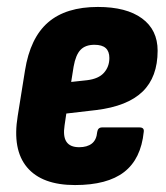

<svg xmlns="http://www.w3.org/2000/svg" viewBox="-20 -525 477 553"><path d="M196 8Q101 8 58 -43Q15 -94 31 -191L52 -322Q67 -416 118.5 -460.5Q170 -505 262 -505Q344 -505 389 -472Q434 -439 434 -379Q434 -303 390.5 -261Q347 -219 257 -208L171 -198L166 -164Q161 -132 171.5 -116.5Q182 -101 208 -101Q231 -101 244.5 -111.5Q258 -122 260 -145Q262 -158 274 -158H382Q396 -158 394 -145Q386 -67 337.5 -29.5Q289 8 196 8ZM185 -289 231 -294Q264 -298 279.5 -315.5Q295 -333 295 -358Q295 -377 284.5 -386.5Q274 -396 252 -396Q226 -396 212 -381.5Q198 -367 192 -333Z"/></svg>

Font: Sofia Sans Condensed Black
Style: Italic
Weight: 900
Italic angle: -9°
Version: Version 4.100